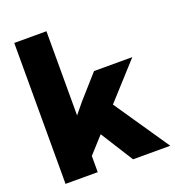

<svg xmlns="http://www.w3.org/2000/svg" viewBox="-144 -874 946 1037"><g transform="rotate(-20 328.5 -355.0)"><path d="M240 -276 290 -337 408 -470H628L442 -265L657 50H443L325 -137L240 -43V50H55V-760H240Z"/></g></svg>

Font: OA Gothic ExtraBold
Style: Regular
Weight: 800
Designer: Choi Chi-young, Lee Jaesang, Lee Juhyun, Han Dohee
Foundry: DDUNGSANG CORP.
Version: Version 1.000;Build 20210203